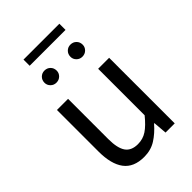

<svg xmlns="http://www.w3.org/2000/svg" viewBox="-259 -1001 1124 1124"><g transform="rotate(-45 303.5 -438.5)"><path d="M251 13Q165 13 124.5 -41Q84 -95 84 -199V-543H176V-210Q176 -135 200 -100.5Q224 -66 278 -66Q320 -66 353 -88Q386 -110 425 -158V-543H516V0H440L433 -85H430Q392 -41 349.5 -14Q307 13 251 13ZM195 -658Q174 -658 159.5 -672.5Q145 -687 145 -707Q145 -729 159.5 -743.5Q174 -758 195 -758Q217 -758 231.5 -743.5Q246 -729 246 -707Q246 -687 231.5 -672.5Q217 -658 195 -658ZM154 -839V-890H451V-839ZM410 -658Q389 -658 374.5 -672.5Q360 -687 360 -707Q360 -729 374.5 -743.5Q389 -758 410 -758Q432 -758 446.5 -743.5Q461 -729 461 -707Q461 -687 446.5 -672.5Q432 -658 410 -658Z"/></g></svg>

Font: Noto Sans HK
Style: Regular
Weight: 400
Designer: Ryoko NISHIZUKA 西塚涼子 (kana, bopomofo & ideographs); Paul D. Hunt (Latin, Greek & Cyrillic); Sandoll Communications 산돌커뮤니
Foundry: Adobe
Version: Version 2.004-H2;hotconv 1.0.118;makeotfexe 2.5.65603